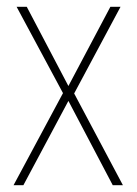

<svg xmlns="http://www.w3.org/2000/svg" viewBox="-20 -547 404 567"><path d="M166 -272 20 0H49L182 -249L313 0H343L199 -271L336 -527H306L182 -293L59 -527H29Z"/></svg>

Font: Noto Sans Armenian Condensed Thin
Style: Regular
Weight: 100
Width: 3
Designer: Monotype Design Team
Foundry: Monotype Imaging Inc.
Version: Version 2.008